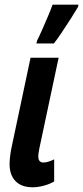

<svg xmlns="http://www.w3.org/2000/svg" viewBox="-20 -792 356 822"><path d="M120.1 9.8Q72.3 9.8 46.6 -16.4Q21 -42.5 21 -89.8Q21 -105.5 23.7 -126.5Q26.4 -147.5 30.8 -167L110.8 -544.9H231L147.9 -153.8Q146.5 -146 145.3 -138.2Q144 -130.4 144 -122.1Q144 -96.2 166 -96.2Q175.3 -96.2 188 -100.1Q200.7 -104 211.9 -109.9V-15.1Q190.9 -2.9 166 3.4Q141.1 9.8 120.1 9.8ZM135.7 -606 139.2 -619.1Q147.5 -635.3 160.9 -665.5Q174.3 -695.8 187 -726.1Q199.7 -756.3 205.1 -772H315.9L314 -762.2Q303.2 -743.7 283.9 -713.4Q264.6 -683.1 244.6 -653.3Q224.6 -623.5 210.9 -606Z"/></svg>

Font: Open Sans Condensed
Style: Bold Italic
Weight: 700
Width: 3
Italic angle: -12°
Designer: Monotype Design Team
Foundry: Monotype Imaging Inc.
Version: Version 3.003; ttfautohint (v1.8.4)